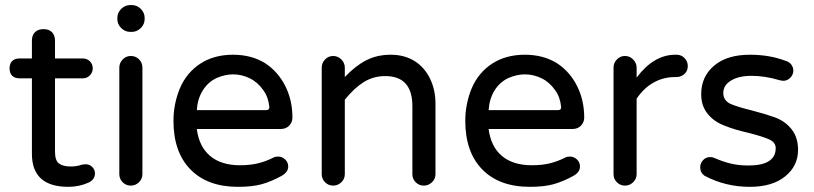

<svg xmlns="http://www.w3.org/2000/svg" viewBox="-20 -724 3199 755"><path d="M105.5 -119.1V-416H56.6Q38.1 -416 27.8 -426.3Q17.6 -436.5 17.6 -455.1Q17.6 -473.6 27.8 -483.9Q38.1 -494.1 56.6 -494.1H105.5V-563.5Q105.5 -585.9 117.7 -597.7Q129.9 -609.4 151.4 -609.4Q172.9 -609.4 184.6 -597.2Q196.3 -585 196.3 -563.5V-494.1H305.7Q322.3 -494.1 333.5 -482.9Q344.7 -471.7 344.7 -455.1Q344.7 -439.5 333.5 -427.7Q322.3 -416 305.7 -416H196.3V-127Q196.3 -92.8 211.9 -81.1Q227.5 -69.3 258.8 -69.3Q279.3 -69.3 297.9 -75.2Q299.8 -75.2 300.8 -76.2Q310.5 -78.1 317.4 -78.1Q332 -78.1 342.8 -67.4Q353.5 -56.6 353.5 -42Q353.5 -19.5 330.1 -6.8Q292 10.7 249 10.7Q105.5 10.7 105.5 -119.1Z M449.2 -39.1V-458Q449.2 -476.6 462.4 -490.2Q475.6 -503.9 494.1 -503.9Q513.7 -503.9 526.9 -490.7Q540 -477.5 540 -458V-39.1Q540 -20.5 526.4 -7.3Q512.7 5.9 494.1 5.9Q475.6 5.9 462.4 -7.3Q449.2 -20.5 449.2 -39.1ZM441.4 -653.3Q441.4 -673.8 456.5 -689Q471.7 -704.1 492.2 -704.1H498Q518.6 -704.1 533.7 -689Q548.8 -673.8 548.8 -653.3V-649.4Q548.8 -628.9 533.7 -613.8Q518.6 -598.6 498 -598.6H492.2Q471.7 -598.6 456.5 -613.8Q441.4 -628.9 441.4 -649.4Z M662.1 -249Q662.1 -315.4 687.5 -377Q713.9 -438.5 767.6 -473.6Q821.3 -508.8 896.5 -508.8Q968.8 -508.8 1022.5 -475.6Q1073.2 -442.4 1101.6 -386.2Q1129.9 -330.1 1129.9 -261.7Q1129.9 -243.2 1117.2 -230Q1104.5 -216.8 1084 -216.8H753.9Q762.7 -147.5 806.2 -110.8Q849.6 -74.2 923.8 -74.2Q962.9 -74.2 993.7 -81.5Q1024.4 -88.9 1055.7 -104.5Q1062.5 -108.4 1073.2 -108.4Q1088.9 -108.4 1101.1 -97.2Q1113.3 -85.9 1113.3 -69.3Q1113.3 -46.9 1086.9 -32.2Q1045.9 -9.8 1008.8 0.5Q971.7 10.7 916 10.7Q795.9 10.7 729 -57.6Q662.1 -126 662.1 -249ZM1027.3 -291Q1040 -291 1039.1 -303.7Q1035.2 -342.8 1015.6 -369.1Q994.1 -400.4 962.4 -416Q930.7 -431.6 896.5 -431.6Q865.2 -431.6 831.1 -417Q796.9 -400.4 776.9 -367.7Q756.8 -335 753.9 -291Z M1245.1 -39.1V-458Q1245.1 -476.6 1258.3 -490.2Q1271.5 -503.9 1290 -503.9Q1308.6 -503.9 1322.3 -490.2Q1335.9 -476.6 1335.9 -458V-420.9Q1376 -463.9 1418.9 -486.3Q1461.9 -508.8 1516.6 -508.8Q1570.3 -508.8 1611.3 -483.4Q1650.4 -458 1671.4 -414.1Q1692.4 -370.1 1692.4 -316.4V-39.1Q1692.4 -20.5 1678.7 -7.3Q1665 5.9 1646.5 5.9Q1627.9 5.9 1614.7 -7.3Q1601.6 -20.5 1601.6 -39.1V-306.6Q1601.6 -424.8 1495.1 -424.8Q1448.2 -424.8 1410.6 -401.4Q1373 -377.9 1335.9 -332V-39.1Q1335.9 -20.5 1322.3 -7.3Q1308.6 5.9 1290 5.9Q1271.5 5.9 1258.3 -7.3Q1245.1 -20.5 1245.1 -39.1Z M1809.6 -249Q1809.6 -315.4 1835 -377Q1861.3 -438.5 1915 -473.6Q1968.8 -508.8 2043.9 -508.8Q2116.2 -508.8 2169.9 -475.6Q2220.7 -442.4 2249 -386.2Q2277.3 -330.1 2277.3 -261.7Q2277.3 -243.2 2264.6 -230Q2252 -216.8 2231.4 -216.8H1901.4Q1910.2 -147.5 1953.6 -110.8Q1997.1 -74.2 2071.3 -74.2Q2110.4 -74.2 2141.1 -81.5Q2171.9 -88.9 2203.1 -104.5Q2210 -108.4 2220.7 -108.4Q2236.3 -108.4 2248.5 -97.2Q2260.7 -85.9 2260.7 -69.3Q2260.7 -46.9 2234.4 -32.2Q2193.4 -9.8 2156.2 0.5Q2119.1 10.7 2063.5 10.7Q1943.4 10.7 1876.5 -57.6Q1809.6 -126 1809.6 -249ZM2174.8 -291Q2187.5 -291 2186.5 -303.7Q2182.6 -342.8 2163.1 -369.1Q2141.6 -400.4 2109.9 -416Q2078.1 -431.6 2043.9 -431.6Q2012.7 -431.6 1978.5 -417Q1944.3 -400.4 1924.3 -367.7Q1904.3 -335 1901.4 -291Z M2392.6 -39.1V-458Q2392.6 -476.6 2405.8 -490.2Q2418.9 -503.9 2437.5 -503.9Q2456.1 -503.9 2469.7 -490.2Q2483.4 -476.6 2483.4 -458V-418.9Q2550.8 -508.8 2635.7 -508.8H2640.6Q2659.2 -508.8 2671.9 -495.6Q2684.6 -482.4 2684.6 -463.9Q2684.6 -445.3 2671.4 -433.1Q2658.2 -420.9 2638.7 -420.9H2633.8Q2587.9 -420.9 2549.3 -398.9Q2510.7 -377 2483.4 -335.9V-39.1Q2483.4 -20.5 2469.7 -7.3Q2456.1 5.9 2437.5 5.9Q2418.9 5.9 2405.8 -7.3Q2392.6 -20.5 2392.6 -39.1Z M2750 -33.2Q2733.4 -44.9 2733.4 -66.4Q2733.4 -82 2744.6 -94.2Q2755.9 -106.4 2772.5 -106.4Q2782.2 -106.4 2790 -102.5Q2823.2 -87.9 2854.5 -80.6Q2885.7 -73.2 2922.9 -73.2Q3030.3 -73.2 3030.3 -141.6Q3030.3 -163.1 3006.8 -174.8Q2982.4 -186.5 2924.8 -201.2Q2868.2 -213.9 2830.1 -229.5Q2788.1 -245.1 2762.7 -276.4Q2737.3 -307.6 2737.3 -353.5Q2737.3 -422.9 2788.1 -465.8Q2838.9 -508.8 2928.7 -508.8Q3006.8 -508.8 3070.3 -484.4Q3084 -480.5 3091.8 -469.7Q3099.6 -459 3099.6 -446.3Q3099.6 -430.7 3087.9 -418.5Q3076.2 -406.2 3059.6 -406.2L3046.9 -408.2Q2988.3 -425.8 2935.5 -425.8Q2884.8 -425.8 2854.5 -407.2Q2824.2 -388.7 2824.2 -358.4Q2824.2 -330.1 2850.6 -316.4Q2878.9 -303.7 2935.5 -290Q2988.3 -276.4 3029.3 -261.7Q3069.3 -246.1 3093.8 -214.4Q3118.2 -182.6 3118.2 -134.8Q3118.2 -71.3 3067.4 -30.3Q3016.6 10.7 2928.7 10.7Q2832 10.7 2750 -33.2Z"/></svg>

Font: jf-openhuninn-2.0
Style: Regular
Weight: 400
Designer: [Kosugi Maru]
Designed by MOTOYA      

[Varela Round]
Joe Prince (Latin component); Avraham Cornfeld (Hebrew component)
Foundry: justfont CO.,LTD.
Version: 2.0